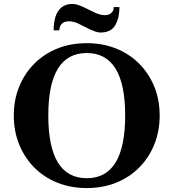

<svg xmlns="http://www.w3.org/2000/svg" viewBox="-20 -943 880 974"><path d="M420 11Q339 11 271.5 -16Q204 -43 154.5 -92.5Q105 -142 77.5 -209.5Q50 -277 50 -357Q50 -437 77.5 -504Q105 -571 154.5 -620.5Q204 -670 271.5 -697Q339 -724 420 -724Q501 -724 568.5 -697Q636 -670 685.5 -620.5Q735 -571 762.5 -504Q790 -437 790 -357Q790 -277 762.5 -209.5Q735 -142 685.5 -92.5Q636 -43 568.5 -16Q501 11 420 11ZM420 -39Q615 -39 615 -357Q615 -674 420 -674Q225 -674 225 -357Q225 -39 420 -39ZM490 -778Q478 -778 463.5 -783Q449 -788 434 -795L382 -821Q369 -828 355.5 -831.5Q342 -835 330 -835Q305 -835 293 -821.5Q281 -808 281 -789H252Q252 -826 261 -856.5Q270 -887 291.5 -905Q313 -923 348 -923Q362 -923 377.5 -917.5Q393 -912 410 -904L457 -881Q471 -874 485.5 -870Q500 -866 513 -866Q532 -866 544.5 -877Q557 -888 557 -907H586Q586 -852 564.5 -815Q543 -778 490 -778Z"/></svg>

Font: Baskervville
Style: Bold
Weight: 700
Version: Version 1.100